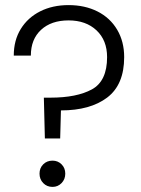

<svg xmlns="http://www.w3.org/2000/svg" viewBox="-20 -728 552 753"><path d="M467 -504Q467 -396 400.5 -345.5Q334 -295 219 -295L216 -185H156L152 -345H178Q281 -345 340.5 -377.5Q400 -410 400 -504Q400 -570 358.5 -609Q317 -648 249 -648Q181 -648 141 -611Q101 -574 101 -510H34Q34 -570 61.5 -614.5Q89 -659 137.5 -683.5Q186 -708 249 -708Q313 -708 362.5 -683Q412 -658 439.5 -611.5Q467 -565 467 -504ZM135 -47Q135 -69 149.5 -83.5Q164 -98 186 -98Q207 -98 221.5 -83.5Q236 -69 236 -47Q236 -25 221.5 -10Q207 5 186 5Q164 5 149.5 -10Q135 -25 135 -47Z"/></svg>

Font: Poppins-tnum Light
Style: Regular
Weight: 300
Designer: Ninad Kale (Devanagari), Jonny Pinhorn (Latin)
Foundry: Indian Type Foundry
Version: Version 4.004